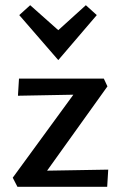

<svg xmlns="http://www.w3.org/2000/svg" viewBox="-20 -718 464 738"><path d="M204 -487 54 -660 96 -698 204 -602 310 -698 352 -660ZM396 -66 392 0H47L29 -35L262 -354L49 -350L53 -416H379L393 -386L161 -62Z"/></svg>

Font: Ysabeau Infant Semibold
Style: Regular
Weight: 600
Designer: Christian Thalmann (Catharsis Fonts)
Version: Version 0.003